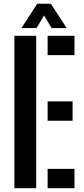

<svg xmlns="http://www.w3.org/2000/svg" viewBox="-20 -988 439 1008"><path d="M55.5 0V-800H170V0ZM230 -698.5V-800H371V-698.5ZM230 -354V-455.5H361V-354ZM230 0V-101.5H371V0ZM92.5 -840.5 175.5 -968.5H247L330 -840.5H251L211.5 -907L171.5 -840.5Z"/></svg>

Font: Big Shoulders Stencil Text
Style: Bold
Weight: 700
Designer: Patric King
Foundry: XO Type Co
Version: Version 1.000